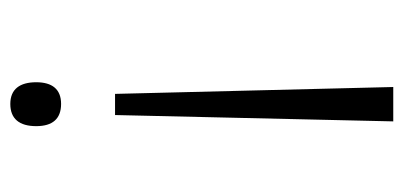

<svg xmlns="http://www.w3.org/2000/svg" viewBox="-220 -534 764 363"><g transform="rotate(90 161.5 -352.0)"><path d="M157 -188H197L209 -714H144ZM135 -39C135 -8 148 10 176 10C204 10 218 -7 218 -39C218 -70 204 -86 176 -86C148 -86 135 -69 135 -39Z"/></g></svg>

Font: Noto Sans Devanagari Condensed Light
Style: Regular
Weight: 300
Width: 3
Designer: Jelle Bosma - Monotype Design Team
Foundry: Monotype Imaging Inc.
Version: Version 2.004